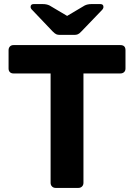

<svg xmlns="http://www.w3.org/2000/svg" viewBox="-20 -921 657 941"><path d="M273 -750Q263 -750 256 -753Q249 -756 238 -767L139 -871Q130 -879 130 -887Q130 -901 145 -901H190Q209 -901 223 -894L309 -843L395 -894Q409 -901 428 -901H472Q487 -901 487 -887Q487 -879 479 -871L379 -767Q369 -756 361.5 -753Q354 -750 345 -750ZM253 0Q242 0 235 -7Q228 -14 228 -25V-561H46Q35 -561 28.5 -567.5Q22 -574 22 -585V-675Q22 -686 28.5 -693Q35 -700 46 -700H570Q595 -700 595 -675V-585Q595 -574 588 -567.5Q581 -561 570 -561H389V-25Q389 -14 382 -7Q375 0 364 0Z"/></svg>

Font: Fz Rubik SemBd
Style: Regular
Weight: 600
Designer: Hubert and Fischer
Foundry: Hubert and Fischer
Version: Vit hóa bi FontZin.com